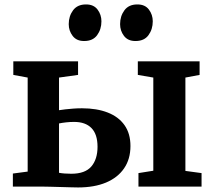

<svg xmlns="http://www.w3.org/2000/svg" viewBox="-20 -828 951 852"><path d="M594.4 0V-59.9L660.3 -70.4V-483.8L591.6 -495.6V-555.7H865.7V-495.6L802.7 -483.8V-69.6L874.4 -59.9V0ZM37.1 0V-57.9L102.8 -66.6V-483.8L39.1 -495.6V-555.7H326.4V-495.6L241.9 -483.8V-339Q253.6 -340.9 269.9 -342.8Q286.2 -344.6 305.3 -346.1Q324.4 -347.5 343.8 -347.5Q409.7 -347.5 458 -328.6Q506.4 -309.7 532.6 -272.5Q558.9 -235.2 558.9 -180.1Q558.9 -122.1 530.6 -80.9Q502.4 -39.7 450.4 -17.9Q398.4 3.8 326.5 3.8Q316.8 3.8 295.6 3.2Q274.4 2.5 249.1 1.9Q223.9 1.3 201.3 0.6Q178.8 0 166.2 0ZM296.3 -57Q357.7 -57 385.3 -89.2Q412.8 -121.5 412.8 -176.6Q412.8 -232.2 386 -259.6Q359.2 -287 308.9 -287Q290.7 -287 272.9 -285Q255 -283 241.9 -280.2V-61.2Q252.2 -59.2 266.6 -58.1Q281 -57 296.3 -57ZM352.8 -646Q319.5 -646 302.3 -668.8Q285 -691.5 285 -720.8Q285 -756.3 304.2 -782.3Q323.5 -808.3 361.3 -808.3H362.3Q395.7 -808.3 412.9 -785.6Q430.1 -762.8 430.1 -733.5Q430.1 -698 411.1 -672Q392.1 -646 353.8 -646ZM580.6 -646Q547.3 -646 530.1 -668.8Q512.9 -691.5 512.9 -720.8Q512.9 -756.3 532.1 -782.3Q551.3 -808.3 589.1 -808.3H590.1Q623.6 -808.3 640.7 -785.6Q657.9 -762.8 657.9 -733.5Q657.9 -698 638.9 -672Q620 -646 581.6 -646Z"/></svg>

Font: Merriweather Light
Style: Regular
Weight: 300
Designer: Eben Sorkin
Foundry: Eben Sorkin
Version: Version 2.100